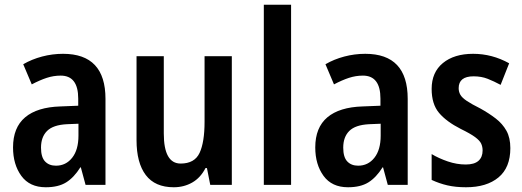

<svg xmlns="http://www.w3.org/2000/svg" viewBox="-20 -780 2203 810"><path d="M246 -553Q425 -553 425 -363V0H341L321 -74H319Q292 -31 259 -10.5Q226 10 173 10Q105 10 70 -38Q35 -86 35 -158Q35 -242 86 -285Q137 -328 235 -331L310 -334V-364Q310 -461 236 -461Q206 -461 177 -451.5Q148 -442 114 -424L78 -509Q114 -530 157.5 -541.5Q201 -553 246 -553ZM262 -256Q204 -253 178.5 -227.5Q153 -202 153 -157Q153 -117 170 -99Q187 -81 216 -81Q258 -81 284.5 -114.5Q311 -148 311 -208V-258Z M958 -543V0H867L853 -71H847Q826 -30 791 -10Q756 10 713 10Q634 10 595 -41.5Q556 -93 556 -189V-543H671V-217Q671 -90 742 -90Q801 -90 822 -135Q843 -180 843 -266V-543Z M1208 0H1093V-760H1208Z M1521 -553Q1700 -553 1700 -363V0H1616L1596 -74H1594Q1567 -31 1534 -10.5Q1501 10 1448 10Q1380 10 1345 -38Q1310 -86 1310 -158Q1310 -242 1361 -285Q1412 -328 1510 -331L1585 -334V-364Q1585 -461 1511 -461Q1481 -461 1452 -451.5Q1423 -442 1389 -424L1353 -509Q1389 -530 1432.5 -541.5Q1476 -553 1521 -553ZM1537 -256Q1479 -253 1453.5 -227.5Q1428 -202 1428 -157Q1428 -117 1445 -99Q1462 -81 1491 -81Q1533 -81 1559.5 -114.5Q1586 -148 1586 -208V-258Z M2133 -155Q2133 -73 2083 -31.5Q2033 10 1946 10Q1902 10 1867.5 2Q1833 -6 1801 -21V-130Q1831 -112 1869 -99Q1907 -86 1945 -86Q1981 -86 1998.5 -101.5Q2016 -117 2016 -145Q2016 -161 2010 -174Q2004 -187 1984.5 -201.5Q1965 -216 1924 -236Q1863 -267 1832 -304Q1801 -341 1801 -405Q1801 -475 1848.5 -514Q1896 -553 1976 -553Q2056 -553 2128 -513L2092 -422Q2064 -437 2037.5 -447.5Q2011 -458 1978 -458Q1915 -458 1915 -408Q1915 -393 1922 -380.5Q1929 -368 1949 -354.5Q1969 -341 2007 -322Q2043 -302 2071.5 -280Q2100 -258 2116.5 -228.5Q2133 -199 2133 -155Z"/></svg>

Font: Noto Sans Malayalam Condensed SemiBold
Style: Regular
Weight: 600
Width: 3
Designer: Jelle Bosma - Monotype Design Team
Foundry: Monotype Imaging Inc.
Version: Version 2.104; ttfautohint (v1.8.4.7-5d5b)